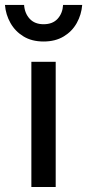

<svg xmlns="http://www.w3.org/2000/svg" viewBox="-57 -747 349 767"><path d="M68.3 0V-500H165.5V0ZM117.1 -581.2Q70.1 -581.2 36.9 -601.5Q3.7 -621.7 -15.2 -655.1Q-34.1 -688.5 -37.2 -727.4H39.2Q41.7 -693.3 61.8 -671.8Q81.9 -650.2 117.1 -650.2Q153.5 -650.2 173.3 -672.1Q193.1 -693.9 195 -727.4H271.4Q268.3 -688.5 249.7 -655.1Q231.1 -621.7 197.6 -601.5Q164.1 -581.2 117.1 -581.2Z"/></svg>

Font: TitilliumWeb ExtraLight
Style: Regular
Weight: 400
Designer: Mohamed Gaber, Accademia di Belle Arti di Urbino and others
Foundry: Kief Type Foundry, Accademia di Belle Arti di Urbino and others
Version: Version 3.000; ttfautohint (v1.8.2)